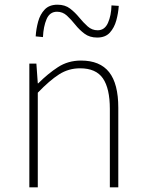

<svg xmlns="http://www.w3.org/2000/svg" viewBox="-20 -798 620 818"><path d="M105 0V-527H135L141 -443H143Q184 -484 227 -512Q270 -540 325 -540Q406 -540 445 -490.5Q484 -441 484 -339V0H448V-334Q448 -421 418.5 -464Q389 -507 321 -507Q272 -507 231.5 -481Q191 -455 141 -403V0ZM394 -638Q362 -638 340 -654.5Q318 -671 300.5 -693Q283 -715 265 -731.5Q247 -748 223 -748Q192 -748 178.5 -716.5Q165 -685 163 -640L132 -643Q134 -675 142.5 -706Q151 -737 170.5 -757.5Q190 -778 225 -778Q257 -778 278.5 -761.5Q300 -745 317.5 -723.5Q335 -702 353.5 -685.5Q372 -669 396 -669Q426 -669 440 -700.5Q454 -732 455 -775L486 -773Q484 -742 475.5 -711Q467 -680 448 -659Q429 -638 394 -638Z"/></svg>

Font: Noto Sans JP
Style: Regular
Weight: 100
Designer: Ryoko NISHIZUKA 西塚涼子 (kana, bopomofo & ideographs); Paul D. Hunt (Latin, Greek & Cyrillic); Sandoll Communications 산돌커뮤니
Foundry: Adobe
Version: Version 2.004;hotconv 1.0.118;makeotfexe 2.5.65603